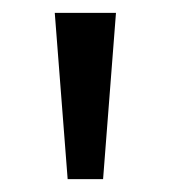

<svg xmlns="http://www.w3.org/2000/svg" viewBox="-20 -734 265 298"><path d="M65 -714H160L140 -456H85Z"/></svg>

Font: Noto Sans Thai Looped UI
Style: Regular
Weight: 400
Designer: Cadson Demak Team
Foundry: Cadson Demak Co., Ltd.
Version: Version 1.000